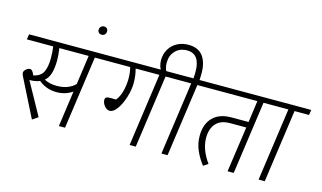

<svg xmlns="http://www.w3.org/2000/svg" viewBox="-106 -1283 2728 1626"><g transform="rotate(15 1258.5 -470.0)"><path d="M767 -639H632L542 0H488L532 -314Q470 -272 394 -272Q304 -272 236 -328Q198 -312 146 -312L303 -28L253 6L87 -324Q76 -346 76 -357Q76 -374 94 -389Q112 -404 128 -404Q150 -404 167 -358Q230 -371 252 -416Q274 -461 274 -537Q274 -596 267 -639H36L43 -685H774ZM578 -639H321Q330 -578 330 -530Q329 -463 315.5 -418.5Q302 -374 271 -349Q318 -324 381 -324Q435 -324 475.5 -340Q516 -356 542 -383Z M602 -875Q602 -892 613 -903Q624 -914 640 -914Q656 -914 665.5 -904.5Q675 -895 675 -880Q675 -863 664.5 -852Q654 -841 638 -841Q621 -841 611.5 -850.5Q602 -860 602 -875Z M1379 -639H1252L1162 0H1108L1198 -639H990Q1006 -579 1006 -517Q1006 -458 985.5 -391.5Q965 -325 933.5 -280.5Q902 -236 869 -236Q843 -236 822.5 -262Q802 -288 802 -314Q802 -331 813 -337Q824 -343 852 -343L897 -342Q926 -376 940 -430.5Q954 -485 954 -540Q954 -593 942 -639H733L739 -685H1386Z M1658 -639H1531L1441 0H1387L1477 -639H1351L1358 -685H1484Q1487 -717 1487 -742Q1487 -900 1372 -900Q1309 -900 1270 -859.5Q1231 -819 1231 -756Q1231 -709 1250 -678L1209 -669Q1195 -685 1187 -709.5Q1179 -734 1179 -765Q1179 -816 1203 -858Q1227 -900 1271 -924.5Q1315 -949 1372 -949Q1456 -949 1498 -895Q1540 -841 1540 -740Q1540 -723 1538 -685H1665Z M2238 -639H2111L2021 0H1967L2024 -399H1882Q1800 -399 1759 -352.5Q1718 -306 1718 -227Q1718 -125 1795 -18L1754 9Q1714 -41 1687.5 -101.5Q1661 -162 1661 -229Q1661 -332 1718 -390.5Q1775 -449 1881 -449H2031L2057 -639H1624L1630 -685H2245Z M2510 -639H2383L2293 0H2239L2329 -639H2204L2210 -685H2517Z"/></g></svg>

Font: FiraGO Light
Style: Italic
Weight: 300
Italic angle: -8°
Designer: bBox Type GmbH
Foundry: bBox Type GmbH
Version: Version 1.001